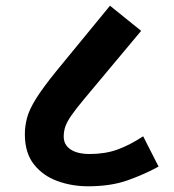

<svg xmlns="http://www.w3.org/2000/svg" viewBox="-20 -652 610 672"><path d="M288 0Q231 0 180.5 -18.5Q130 -37 98.5 -77Q67 -117 67 -182Q67 -210 74.5 -239Q82 -268 106 -306.5Q130 -345 177 -403L365 -632L474 -544L275 -306Q245 -270 229.5 -247.5Q214 -225 208.5 -208.5Q203 -192 203 -174Q203 -145 227 -129Q251 -113 294 -113Q348 -113 391 -128.5Q434 -144 481 -175L535 -69Q486 -42 427 -21Q368 0 288 0Z"/></svg>

Font: RS Noto Sans
Style: Bold
Weight: 700
Designer: Monotype Design Team
Foundry: Monotype Imaging Inc.
Version: Version 3.10